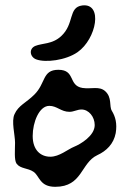

<svg xmlns="http://www.w3.org/2000/svg" viewBox="-20 -718 503 740"><path d="M112 -353C157 -397 142 -449 205 -449C272 -449 242 -388 298 -379C332 -374 362 -387 385 -367C413 -342 400 -309 411 -291C425 -268 432 -242 426 -205C418 -163 390 -136 355 -120C291 -90 298 2 193 2C132 2 133 -40 109 -56C87 -71 59 -67 44 -87C34 -101 38 -140 38 -168C38 -198 23 -251 36 -278C51 -312 81 -322 112 -353ZM170 -310C131 -310 106 -247 106 -194C106 -139 137 -114 174 -114C209 -114 240 -142 267 -153C289 -162 345 -194 345 -236C345 -268 322 -296 294 -296C278 -296 264 -287 248 -287C215 -287 200 -310 170 -310ZM279 -517C233 -485 155 -476 120 -489C95 -498 90 -530 116 -541C143 -552 181 -547 215 -578C268 -626 242 -690 297 -697C378 -707 352 -568 279 -517Z"/></svg>

Font: PicNic
Style: Regular
Weight: 400
Designer: Mariel Nils
Foundry: Velvetyne Type Foundry
Version: Version 2.000;Glyphs 3.2.3 (3260)